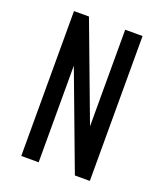

<svg xmlns="http://www.w3.org/2000/svg" viewBox="-138 -842 797 934"><g transform="rotate(20 260.5 -375.0)"><path d="M83 0V-750H160.5L374 -180.5L348 -178.5V-750H438V0H360.5L147 -569.5L173 -571.5V0Z"/></g></svg>

Font: Mohave Light Medium
Style: Regular
Weight: 500
Version: Version 2.003